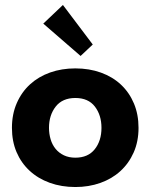

<svg xmlns="http://www.w3.org/2000/svg" viewBox="-20 -745 605 772"><path d="M283 7Q227 7 180 -10Q133 -27 99 -58.5Q65 -90 46.5 -133.5Q28 -177 28 -231Q28 -286 47.5 -330.5Q67 -375 101 -406Q135 -437 181.5 -453.5Q228 -470 283 -470Q339 -470 386 -453Q433 -436 466.5 -404.5Q500 -373 518.5 -329Q537 -285 537 -231Q537 -176 517.5 -132Q498 -88 464 -57Q430 -26 383.5 -9.5Q337 7 283 7ZM283 -111Q334 -111 361 -145Q388 -179 388 -231Q388 -282 361.5 -316.5Q335 -351 283 -351Q231 -351 204 -316.5Q177 -282 177 -231Q177 -207 183.5 -185Q190 -163 203.5 -146.5Q217 -130 237 -120.5Q257 -111 283 -111ZM353 -566 304 -520 154 -650 233 -725Z"/></svg>

Font: Tilda Sans Extra Bold
Style: Regular
Weight: 800
Designer: ParaType Ltd
Foundry: ParaType Ltd
Version: Version 1.009